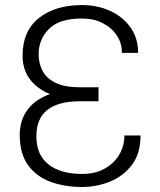

<svg xmlns="http://www.w3.org/2000/svg" viewBox="-20 -742 644 772"><path d="M376.1 -383.5V-334.9H302.9Q125.7 -334.9 126.4 -194.6Q126.1 -119.3 174.9 -81Q223.7 -42.6 310 -42.6Q362.6 -42.6 400.7 -63.9Q438.9 -85.2 459.7 -120.6Q480.5 -155.9 480.1 -197.4H545.1Q545.1 -125 510.5 -79.2Q475.9 -33.4 421.9 -11.7Q367.9 9.9 310 9.9Q241.1 9.9 184.3 -10.5Q127.5 -30.9 93.6 -76.9Q59.7 -122.9 59.3 -198.9Q59.7 -259.6 91.1 -301.3Q122.5 -343 180.8 -363.6Q129.3 -384.6 100 -423.7Q70.7 -462.7 70.7 -518.5Q71 -617.5 136.5 -669.6Q202.1 -721.6 310 -721.6Q371.8 -721.6 422.9 -698.2Q474.1 -674.7 504.8 -631.6Q535.5 -588.4 535.2 -529.5H470.2Q470.5 -568.2 449.8 -599.4Q429 -630.7 392.8 -649.1Q356.5 -667.6 310 -667.6Q218 -667.6 176.7 -625.5Q135.3 -583.5 135.3 -523.8Q135.3 -486.9 151.3 -456.7Q167.3 -426.5 204 -408.7Q240.8 -391 302.9 -391H376.1Z"/></svg>

Font: Inter Extra Light BETA
Style: Regular
Weight: 200
Designer: Rasmus Andersson
Foundry: rsms
Version: Version 3.011;git-f93a4a705